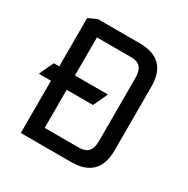

<svg xmlns="http://www.w3.org/2000/svg" viewBox="-166 -885 1011 1032"><g transform="rotate(30 339.5 -368.5)"><path d="M97.7 0V-324.2H24.4V-329.1L64 -413.1H97.7V-712.9L149.4 -737.3H410.2Q581.1 -737.3 581.1 -566.4V-170.9Q581.1 0 410.2 0ZM195.3 -87.9H410.2Q483.4 -87.9 483.4 -170.9V-566.4Q483.4 -649.4 410.2 -649.4H195.3V-413.1H397.9V-408.2L358.4 -324.2H195.3Z"/></g></svg>

Font: Nova Square
Style: Book
Weight: 400
Version: Version 2.000